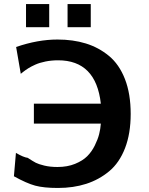

<svg xmlns="http://www.w3.org/2000/svg" viewBox="-20 -911 737 952"><path d="M109 -776V-891H224V-776ZM315 -776V-891H430V-776ZM49 -37 59 -153Q96 -131 119 -128H118Q144 -111 157.5 -104Q171 -97 199.5 -90Q228 -83 265 -83Q314 -83 352 -98.5Q390 -114 412.5 -136.5Q435 -159 450 -189.5Q465 -220 471.5 -245.5Q478 -271 480 -298H148V-397H480Q456 -612 268 -612Q235 -612 205.5 -606Q176 -600 155 -590.5Q134 -581 120.5 -572.5Q107 -564 95.5 -555Q84 -546 83 -545L60 -678Q167 -715 265 -715Q342 -715 405.5 -695.5Q469 -676 520 -634Q571 -592 599.5 -519Q628 -446 628 -346Q628 -249 600 -176.5Q572 -104 521.5 -62Q471 -20 407.5 0.5Q344 21 267 21Q197 21 154.5 9.5Q112 -2 49 -37Z"/></svg>

Font: Coval
Style: ExtraBold
Weight: 800
Foundry: Context Ltd
Version: Version 001.000